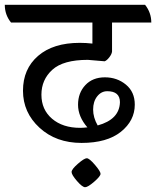

<svg xmlns="http://www.w3.org/2000/svg" viewBox="-54 -631 652 802"><path d="M383 -375 313 -381Q210 -381 164.5 -339.5Q119 -298 119 -235.5Q119 -173 163.5 -135Q208 -97 281 -97Q293 -97 311 -99Q272 -144 272 -193.5Q272 -243 302.5 -275.5Q333 -308 384 -308Q435 -308 472 -277.5Q509 -247 509 -194Q509 -127 451 -80.5Q393 -34 286.5 -34Q180 -34 111 -97.5Q42 -161 42 -252Q42 -343 105 -397.5Q168 -452 279 -452Q306 -452 332 -449V-537H-8Q-34 -569 -34 -611H552Q578 -578 578 -537H414V-416Q413 -405 402.5 -391.5Q392 -378 383 -375ZM447 -204Q447 -250 394 -250Q369 -250 352 -228.5Q335 -207 335 -173.5Q335 -140 354 -107Q445 -132 447 -204ZM245 87.5Q245 76 271.5 53Q298 30 308.5 30Q319 30 342.5 57.5Q366 85 366 95Q366 105 339.5 128Q313 151 301.5 151Q290 151 267.5 125Q245 99 245 87.5Z"/></svg>

Font: Karma Medium
Style: Regular
Weight: 500
Designer: Joana Correia
Foundry: Indian Type Foundry
Version: Version 1.202;PS 1.0;hotconv 1.0.78;makeotf.lib2.5.61930; tt